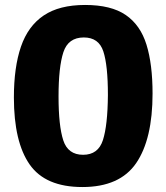

<svg xmlns="http://www.w3.org/2000/svg" viewBox="-20 -741 671 774"><path d="M312 13Q163 13 99.5 -78Q36 -169 36 -348Q36 -470 64.5 -553Q93 -636 156 -678.5Q219 -721 323 -721Q428 -721 487 -680.5Q546 -640 570.5 -561Q595 -482 595 -364Q595 -180 529 -83.5Q463 13 312 13ZM315 -117Q376 -117 395 -176.5Q414 -236 415 -358Q415 -478 396.5 -534Q378 -590 318 -590Q255 -590 235.5 -530.5Q216 -471 216 -352Q216 -234 235 -175.5Q254 -117 315 -117Z"/></svg>

Font: Bitter ExtraBold
Style: Regular
Weight: 800
Designer: Sol Matas, and Bitter project Authors
Foundry: Sol Matas
Version: Version 2.001